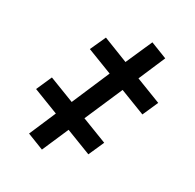

<svg xmlns="http://www.w3.org/2000/svg" viewBox="-102 -633 765 755"><g transform="rotate(20 280.5 -255.5)"><path d="M79 -25 148 17 220 -92 326 -28 369 -92 263 -156 366 -312 472 -248 515 -312 409 -376 481 -486 412 -528 339 -419 234 -483 190 -419 296 -355 194 -199 88 -263 45 -199 151 -135Z"/></g></svg>

Font: Fixel Display 20240404 Medium
Style: Italic
Weight: 500
Italic angle: -10°
Designer: AlfaBravo + MacPaw
Foundry: Kyrylo Tkachov, Marchela Mozhyna, Serhii Makarenko, Maria Weinstein, Zakhar Kryvoshyya
Version: Version 1.211;Glyphs 3.2 (3225)